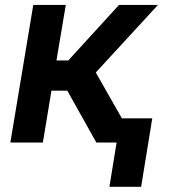

<svg xmlns="http://www.w3.org/2000/svg" viewBox="-20 -565 688 761"><path d="M21 0H149.9L183.9 -205.6H246.8L361.9 0H442.1L413.7 175.4H539.4L583.5 -95.9H463.1L359.7 -277.7L606.2 -545.5H451.7L250.7 -325.3H203.8L240.8 -545.5H111.9Z"/></svg>

Font: Margiela Sans Semi Bold
Style: Italic
Weight: 600
Italic angle: -9.39999°
Designer: Stefan Endress, Andreas Faust
Version: Version 1.100;FEAKit 1.0